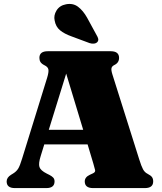

<svg xmlns="http://www.w3.org/2000/svg" viewBox="-20 -962 828 982"><path d="M259 -34Q259 0 216.5 0H56.5Q14 0 14 -34Q14 -54 36.5 -68L47 -74.5Q63.5 -84.5 72.8 -99.2Q82 -114 93 -150.5L221 -564Q230 -593.5 227.5 -606.8Q225 -620 207 -628.5Q193 -635.5 187.2 -644.5Q181.5 -653.5 181.5 -666Q181.5 -700 224.5 -700H546Q589 -700 589 -666Q589 -641 565 -629.5Q552.5 -623.5 550.2 -613.2Q548 -603 555 -581L692.5 -145.5Q703 -112 711.5 -96.2Q720 -80.5 734 -73.5Q751.5 -64.5 757.5 -56Q763.5 -47.5 763.5 -34Q763.5 0 720.5 0H456.5Q413.5 0 413.5 -34Q413.5 -56 439.5 -68L455.5 -75.5Q468.5 -81.5 466.5 -91.8Q464.5 -102 457.5 -125L428 -223.5H206.5L188 -163.5Q176 -125.5 181.8 -107.8Q187.5 -90 219.5 -74L233.5 -67Q245 -61 252 -53.8Q259 -46.5 259 -34ZM229.5 -298H405.5L318.5 -585.5ZM425.5 -871.5 474 -782.5Q480 -773 482.2 -764Q484.5 -755 478 -747Q471.5 -740 460.2 -739Q449 -738 438.5 -741.5L347 -775.5Q309 -789 287 -807.2Q265 -825.5 259.5 -857Q253.5 -883 269.2 -908.5Q285 -934 317.5 -940Q353 -947 379 -927.5Q405 -908 425.5 -871.5Z"/></svg>

Font: Fraunces 9pt S000 Black
Style: Regular
Weight: 900
Version: Version 1.000; ttfautohint (v1.8.3)